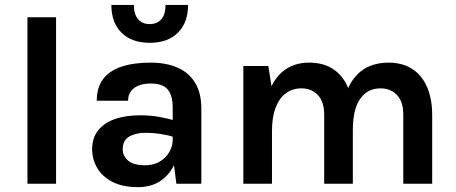

<svg xmlns="http://www.w3.org/2000/svg" viewBox="-20 -757 1878 791"><path d="M93 0V-685.9H211V0Z M706.6 0 691.5 -117.9V-312.9Q691.5 -364 670.8 -388.5Q650.2 -413 600.5 -413Q572 -413 551.1 -404.6Q530.2 -396.2 518.9 -380.3Q507.6 -364.5 507.6 -342.1H378.6Q378.6 -397 405.1 -431.7Q431.6 -466.4 481.3 -482.7Q531.1 -499 600.5 -499Q663.6 -499 710.6 -478.8Q757.6 -458.6 783.5 -416.5Q809.5 -374.5 809.5 -309V0ZM547.5 14Q485.1 14 443.3 -7.7Q401.5 -29.3 380.6 -65Q359.6 -100.7 359.6 -142Q359.6 -188.1 383.8 -219.2Q407.9 -250.3 452.4 -266.2Q497 -282 557.5 -282Q597.2 -282 632.3 -276Q667.4 -269.9 702.4 -260.1V-191.1Q674.8 -199.9 642.5 -205Q610.1 -210 581.5 -210Q539.6 -210 512.6 -194.4Q485.5 -178.8 485.5 -142Q485.5 -115.1 507.5 -95.6Q529.5 -76.1 577.4 -76.1Q614 -76.1 639.5 -92Q665 -107.9 678.2 -132Q691.5 -156.1 691.5 -180H719.5Q719.5 -127.6 700.1 -83.4Q680.7 -39.2 642.5 -12.6Q604.2 14 547.5 14ZM596.8 -580.6Q523.1 -580.6 480.9 -622Q438.8 -663.4 438.8 -736.7H531.6Q531.6 -697.8 548.9 -677.8Q566.2 -657.8 596.7 -657.8Q627.6 -657.8 644.8 -677.8Q662 -697.8 662 -736.7H754.8Q754.8 -663.4 712.7 -622Q670.6 -580.6 596.8 -580.6Z M1641.5 0V-283.9Q1641.5 -338 1615.6 -365.5Q1589.7 -393 1547.6 -393Q1494.3 -393 1464 -350Q1433.6 -307.1 1433.6 -220H1384.4Q1384.4 -296.3 1398.8 -349.5Q1413.1 -402.8 1439.3 -435.7Q1465.5 -468.7 1501.1 -483.9Q1536.7 -499 1579.5 -499Q1639.2 -499 1679.4 -472.2Q1719.7 -445.4 1740.1 -396.9Q1760.5 -348.4 1760.5 -283.9V0ZM982.5 0V-485.1H1085.5L1098.5 -402Q1122.4 -450.3 1161.9 -474.7Q1201.5 -499 1252.6 -499Q1312.5 -499 1352.8 -472.2Q1393 -445.4 1413.3 -396.9Q1433.6 -348.4 1433.6 -283.9V0H1315.6V-283.9Q1315.6 -338 1289.6 -365.5Q1263.5 -393 1221.4 -393Q1186 -393 1158.6 -373.4Q1131.3 -353.8 1115.9 -314.6Q1100.5 -275.5 1100.5 -217V0Z"/></svg>

Font: Karla
Style: Regular
Weight: 400
Designer: Jonathan Pinhorn
Version: Version 2.004;gftools[0.9.33]